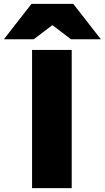

<svg xmlns="http://www.w3.org/2000/svg" viewBox="-88 -968 539 988"><path d="M77 -711H281V0H77ZM74 -948H289L431 -766H277L184 -837H179L86 -766H-68Z"/></svg>

Font: Nebula Sans Black
Style: Regular
Weight: 900
Designer: Paul D. Hunt for Adobe (as Source Sans)
Foundry: Nebula Entertainment & Broadcasting LLC
Version: Version 1.010